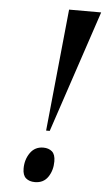

<svg xmlns="http://www.w3.org/2000/svg" viewBox="-52 -750 455 793"><g transform="rotate(5 175.0 -353.0)"><path d="M151 -208 202 -714H335L166 -208ZM123 8Q100 8 86 -4Q72 -16 72 -44Q72 -81 91.5 -109Q111 -137 146 -137Q168 -137 182 -125Q196 -113 196 -84Q196 -47 177.5 -19.5Q159 8 123 8Z"/></g></svg>

Font: Noto Serif Display Medium
Style: Italic
Weight: 500
Italic angle: -12°
Designer: Monotype Design Team
Foundry: Monotype Imaging Inc.
Version: Version 2.009